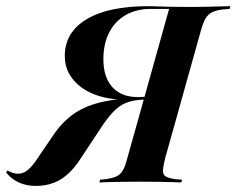

<svg xmlns="http://www.w3.org/2000/svg" viewBox="-72 -591 767 622"><path d="M375 -201.6 475.8 -562.1H416.1Q368.5 -562.1 333.9 -541.5Q299.2 -521 281 -484.3Q262.9 -447.6 262.9 -399.2Q262.9 -341.1 291.9 -308.9Q321 -276.6 373.4 -276.6Q387.1 -276.6 398.8 -277.4Q410.5 -278.2 422.6 -279.8L421 -271.8Q412.9 -271 399.2 -269.8Q385.5 -268.5 369 -268.1Q352.4 -267.7 333.9 -267.7Q274.2 -268.5 230.2 -286.7Q186.3 -304.8 162.1 -336.7Q137.9 -368.5 137.9 -409.7Q137.9 -486.3 208.5 -528.6Q279 -571 408.1 -571Q425 -571 441.1 -570.2Q457.3 -569.4 479.8 -569Q502.4 -568.5 538.7 -568.5H541.1Q569.4 -568.5 594.4 -569Q619.4 -569.4 639.5 -570.2Q659.7 -571 674.2 -571L671.8 -562.1L651.6 -560.5Q629 -558.1 615.7 -551.6Q602.4 -545.2 594.4 -531.9Q586.3 -518.5 579 -492.7L497.6 -201.6ZM43.5 11.3Q13.7 11.3 -10.5 0.4Q-34.7 -10.5 -52.4 -32.3L-47.6 -38.7Q-29.8 -28.2 -13.7 -28.2Q3.2 -28.2 18.5 -40.7Q33.9 -53.2 52.4 -82.3L99.2 -150.8Q129 -196 168.1 -223Q207.3 -250 264.9 -262.1Q322.6 -274.2 406.5 -274.2L405.6 -268.5Q371.8 -268.5 347.6 -261.7Q323.4 -254.8 303.6 -237.1Q283.9 -219.4 261.3 -186.3L187.1 -74.2Q157.3 -29 123 -8.9Q88.7 11.3 43.5 11.3ZM378.2 -2.4Q351.6 -2.4 327 -2Q302.4 -1.6 283.1 -1.2Q263.7 -0.8 250 0L252.4 -8.9L270.2 -10.5Q291.9 -13.7 304.8 -19.4Q317.7 -25 325.8 -38.7Q333.9 -52.4 340.3 -78.2L375 -201.6H497.6L462.9 -78.2Q456.5 -52.4 456 -38.7Q455.6 -25 464.9 -19.4Q474.2 -13.7 496.8 -10.5L517.7 -8.9L515.3 0Q501.6 -0.8 481 -1.2Q460.5 -1.6 435.1 -2Q409.7 -2.4 380.6 -2.4Z"/></svg>

Font: Playfair 144pt
Style: Bold Italic
Weight: 700
Italic angle: -15.6°
Designer: Claus Eggers Sørensen
Foundry: Claus Eggers Sørensen
Version: Version 2.203